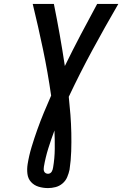

<svg xmlns="http://www.w3.org/2000/svg" viewBox="-20 -755 640 980"><path d="M225 205Q200 205 177 198Q154 191 138.5 174Q123 157 120 132.5Q117 108 121 83Q128 39 141.5 -5.5Q155 -50 170.5 -93.5Q186 -137 204 -180.5Q222 -224 241 -267Q224 -386 199.5 -503Q175 -620 147 -735H255Q271 -656 285 -577Q299 -498 311 -418Q350 -498 391.5 -577Q433 -656 476 -735H584Q516 -618 452 -500Q388 -382 331 -261Q336 -215 339.5 -169Q343 -123 344 -76.5Q345 -30 343.5 17Q342 64 335 111Q331 130 323 149Q315 168 299 181.5Q283 195 263.5 200Q244 205 225 205ZM225 132Q231 132 236 129Q241 126 244 121Q247 116 248.5 111Q250 106 251 100Q259 53 259.5 5.5Q260 -42 258 -89Q241 -44 226.5 2.5Q212 49 204 96Q203 102 203 108.5Q203 115 205.5 120.5Q208 126 213.5 129Q219 132 225 132Z"/></svg>

Font: Iosevka Curly Slab SmBdEx
Style: Italic
Weight: 600
Width: 7
Italic angle: -9°
Monospace: yes
Designer: Belleve Invis
Foundry: Belleve Invis
Version: Version 11.1.0; ttfautohint (v1.8.3)